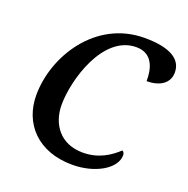

<svg xmlns="http://www.w3.org/2000/svg" viewBox="-131 -851 961 984"><g transform="rotate(20 349.5 -359.0)"><path d="M366 10C491 10 595 -52 595 -125C595 -136 590 -143 583 -147C540 -107 481 -67 395 -67C271 -67 210 -157 210 -261C210 -397 289 -669 470 -669C558 -669 579 -593 578 -523C649 -523 699 -555 699 -614C699 -684 637 -728 494 -728C227 -728 71 -475 71 -263C71 -109 177 10 366 10Z"/></g></svg>

Font: Noto Serif Semi
Style: Italic
Weight: 600
Italic angle: -12°
Designer: Monotype Design Team
Foundry: Monotype Imaging Inc.
Version: Version 1.901